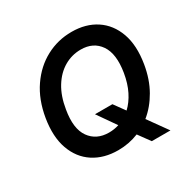

<svg xmlns="http://www.w3.org/2000/svg" viewBox="-175 -906 1133 1139"><g transform="rotate(-30 391.5 -337.0)"><path d="M735.1 -355.1Q719.5 -261 678.4 -189.1Q637.4 -117.2 579.2 -70.3L674.4 62.5H546.5L488.6 -17Q422.2 9.9 348.7 9.9Q251.1 9.9 181.3 -35.5Q111.5 -81 80.8 -166.4Q50.1 -251.8 69.6 -371.1Q88.8 -486.9 145.1 -568.7Q201.3 -650.6 282.5 -693.9Q363.6 -737.2 457.7 -737.2Q554.7 -737.2 624.1 -691.6Q693.5 -646 724.3 -560.4Q755 -474.8 735.1 -355.1ZM334.5 -244.3H453.8L507.8 -169.7Q543.7 -203.1 569.1 -253.7Q594.5 -304.3 605.5 -371.1Q625.4 -492.2 581.9 -555.6Q538.4 -619 452.4 -619Q391 -619 338.4 -588.2Q285.9 -557.5 249.5 -498.6Q213.1 -439.6 199.6 -355.1Q178.6 -233.3 223.2 -170.8Q267.8 -108.3 353 -108.3Q388.8 -108.3 421.9 -119Z"/></g></svg>

Font: Inter UI Semi Bold
Style: Italic
Weight: 600
Italic angle: -9.39999°
Designer: Rasmus Andersson
Foundry: rsms
Version: 3.2;8d6f07862